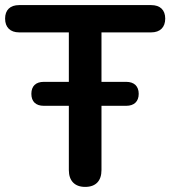

<svg xmlns="http://www.w3.org/2000/svg" viewBox="-23 -725 668 753"><path d="M311 8C353 8 375 -16 375 -58V-310H472C503 -310 521 -327 521 -357C521 -387 503 -404 472 -404H375V-598H570C605 -598 625 -618 625 -652C625 -686 605 -705 570 -705H52C17 -705 -3 -686 -3 -652C-3 -618 17 -598 52 -598H247V-404H149C117 -404 100 -387 100 -357C100 -327 117 -310 149 -310H247V-58C247 -16 270 8 311 8Z"/></svg>

Font: Nunito
Style: Bold
Weight: 700
Designer: Vernon Adams
Foundry: Vernon Adams
Version: Version 3.602